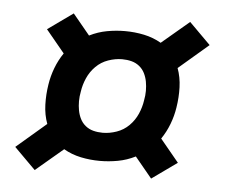

<svg xmlns="http://www.w3.org/2000/svg" viewBox="-42 -632 684 584"><g transform="rotate(5 300.0 -340.0)"><path d="M84 -95 19 -160 110 -238Q100 -265 99 -296Q98 -327 103 -358Q107 -384 116.5 -409Q126 -434 141 -456L84 -525L161 -580L213 -517Q239 -530 266.5 -535Q294 -540 321 -540Q351 -540 379.5 -534Q408 -528 432 -514L516 -585L581 -520L490 -442Q500 -415 501 -384Q502 -353 497 -322Q493 -296 483.5 -271Q474 -246 459 -224L516 -155L439 -100L387 -163Q361 -150 333.5 -145Q306 -140 279 -140Q249 -140 220.5 -146Q192 -152 168 -166ZM280 -226Q301 -226 322.5 -233.5Q344 -241 360 -257Q376 -273 385 -293.5Q394 -314 397 -335Q400 -350 400 -364.5Q400 -379 397.5 -392.5Q395 -406 389 -418Q383 -430 372.5 -438.5Q362 -447 348.5 -450.5Q335 -454 320 -454Q299 -454 277.5 -446.5Q256 -439 240 -423Q224 -407 215 -386.5Q206 -366 203 -345Q200 -330 200 -315.5Q200 -301 202.5 -287.5Q205 -274 211 -262Q217 -250 227.5 -241.5Q238 -233 251.5 -229.5Q265 -226 280 -226Z"/></g></svg>

Font: Iosevka Etoile
Style: Bold Italic
Weight: 700
Italic angle: -9°
Designer: Belleve Invis
Foundry: Belleve Invis
Version: Version 28.1.0; ttfautohint (v1.8.4)